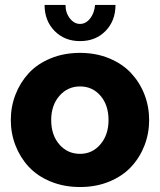

<svg xmlns="http://www.w3.org/2000/svg" viewBox="-20 -750 650 780"><path d="M366.2 -730H449.2Q449.2 -665.5 408.9 -624.3Q368.7 -583 305.2 -583Q242.2 -583 201.7 -624.3Q161.1 -665.5 161.1 -730H246.1Q246.1 -698.2 263.7 -675.5Q281.2 -652.8 305.2 -652.8Q328.6 -652.8 345.9 -674.6Q363.3 -696.3 366.2 -730ZM23.9 -262.2Q23.9 -316.9 43 -366Q62 -415 96.9 -452.9Q131.8 -490.7 185.8 -512.9Q239.7 -535.2 305.2 -535.2Q370.1 -535.2 423.8 -512.9Q477.5 -490.7 512.7 -452.9Q547.9 -415 566.9 -366Q585.9 -316.9 585.9 -262.2Q585.9 -208 566.9 -158.9Q547.9 -109.9 512.9 -72.3Q478 -34.7 424.3 -12.5Q370.6 9.8 305.2 9.8Q239.7 9.8 185.8 -12.5Q131.8 -34.7 96.9 -72.3Q62 -109.9 43 -158.9Q23.9 -208 23.9 -262.2ZM305.2 -125Q355 -125 387.9 -163.6Q420.9 -202.1 420.9 -262.2Q420.9 -323.2 388.2 -361.1Q355.5 -398.9 305.2 -398.9Q254.9 -398.9 221.4 -360.6Q188 -322.3 188 -262.2Q188 -201.2 221.2 -163.1Q254.4 -125 305.2 -125Z"/></svg>

Font: Raleway-v4020 ExtraBold
Style: Regular
Weight: 800
Designer: Matt McInerney, Pablo Impallari, Rodrigo Fuenzalida
Foundry: Matt McInerney, Pablo Impallari, Rodrigo Fuenzalida
Version: Version 4.020;PS 004.020;hotconv 1.0.88;makeotf.lib2.5.64775